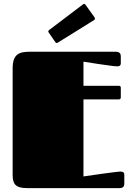

<svg xmlns="http://www.w3.org/2000/svg" viewBox="-20 -967 679 987"><path d="M591 -456C597 -456 601 -459 601 -467V-516C601 -522 598 -526 591 -526H409V-650C409 -650 556 -626 583 -626C593 -626 601 -629 601 -642V-677C601 -689 597 -701 575 -701H134C81 -701 45 -691 45 -616V-68C45 -23 58 0 119 0H594C616 0 619 -12 619 -24V-69C619 -82 610 -85 599 -85C578 -85 409 -60 409 -60V-456ZM464 -864C467 -866 468 -868 468 -871C468 -873 467 -876 465 -879L420 -942C417 -945 415 -947 413 -947C410 -947 408 -946 406 -944L233 -813C230 -810 228 -808 228 -805C228 -804 229 -801 231 -799L264 -751C267 -747 270 -746 272 -746C274 -746 276 -747 279 -749Z"/></svg>

Font: Fascinate
Style: Regular
Weight: 900
Designer: Astigmatic (AOETI)
Foundry: Astigmatic (AOETI)
Version: Version 1.000